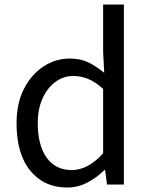

<svg xmlns="http://www.w3.org/2000/svg" viewBox="-20 -816 660 849"><path d="M276.9 13.2Q174.8 13.2 114 -61Q53.2 -135.3 53.2 -271Q53.2 -358.9 85.9 -423.1Q118.7 -487.3 172.4 -522.2Q226.1 -557.1 288.1 -557.1Q335.9 -557.1 370.4 -540.3Q404.8 -523.4 440.9 -494.1L436 -586.9V-795.9H527.8V0H453.1L444.8 -64H441.9Q410.6 -32.7 368.2 -9.8Q325.7 13.2 276.9 13.2ZM296.9 -64Q369.6 -64 436 -138.2V-422.9Q402.3 -453.6 370.1 -466.8Q337.9 -480 304.2 -480Q260.7 -480 225.1 -453.9Q189.5 -427.7 168.2 -380.9Q147 -334 147 -272Q147 -173.8 186.3 -118.9Q225.6 -64 296.9 -64Z"/></svg>

Font: Source Han Sans CN
Style: Regular
Weight: 400
Designer: Ryoko NISHIZUKA  (kana, bopomofo & ideographs); Paul D. Hunt (Latin, Greek & Cyrillic); Sandoll Communications , Soo-you
Foundry: Adobe
Version: Version 2.004;hotconv 1.0.118;makeotfexe 2.5.65603